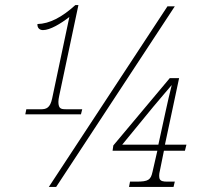

<svg xmlns="http://www.w3.org/2000/svg" viewBox="-20 -739 812 759"><path d="M80 -287H300L305 -307H244C224 -307 217 -309 213 -320C210 -329 210 -342 214 -360L290 -719H278C225 -671 176 -645 128 -644C127 -628 137 -620 150 -620C178 -620 221 -646 253 -671H254L186 -349C178 -313 164 -307 141 -307H84ZM173 0H202L671 -714H642ZM490 0H666L671 -21H641C625 -21 615 -23 611 -32C609 -38 608 -49 612 -64L628 -143H711L717 -167H632L688 -430H651L428 -164L425 -143H602L583 -60C576 -28 567 -21 519 -21H494ZM463 -167 586 -317C616 -352 644 -386 659 -403C651 -372 643 -337 635 -300L606 -167Z"/></svg>

Font: Noto Serif SemiCondensed Thin
Style: Italic
Weight: 100
Width: 4
Italic angle: -12°
Designer: Monotype Design Team
Foundry: Monotype Imaging Inc.
Version: Version 2.013